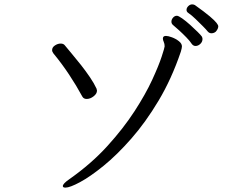

<svg xmlns="http://www.w3.org/2000/svg" viewBox="-20 -841 1040 877"><path d="M967 -698Q966 -696 960 -692.5Q954 -689 946 -689Q936 -689 929 -697Q922 -706 906.5 -721.5Q891 -737 873.5 -754Q856 -771 840 -782Q832 -787 832 -796Q832 -805 840 -813Q848 -821 858 -821Q864 -821 870 -818Q915 -786 938 -766.5Q961 -747 969 -736.5Q977 -726 977 -721Q977 -710 967 -698ZM905 -663Q905 -650 895 -640.5Q885 -631 873 -631Q864 -631 857 -639Q848 -653 831.5 -670Q815 -687 798 -702.5Q781 -718 770 -727Q763 -733 763 -742Q763 -752 770.5 -760.5Q778 -769 788 -769Q795 -769 812 -757Q829 -745 848.5 -727.5Q868 -710 883 -695Q898 -680 902 -674Q905 -668 905 -663ZM279 16Q267 16 267 9Q267 -2 296 -22Q397 -93 470.5 -174Q544 -255 594.5 -333Q645 -411 675 -476Q705 -541 718.5 -582.5Q732 -624 732 -629Q732 -641 728 -649.5Q724 -658 724 -665Q724 -677 738 -677Q748 -677 765.5 -670.5Q783 -664 797 -653Q811 -642 811 -629Q811 -622 806 -605Q764 -481 704.5 -381.5Q645 -282 579.5 -207.5Q514 -133 453 -83.5Q392 -34 345.5 -9Q299 16 279 16ZM423 -427Q423 -413 407.5 -401Q392 -389 376 -389Q362 -389 356 -400Q329 -450 295.5 -500.5Q262 -551 224 -597Q218 -605 218 -612Q218 -625 231 -633.5Q244 -642 257 -642Q270 -642 276 -634Q288 -619 308 -595.5Q328 -572 350 -544Q372 -516 391 -488Q410 -460 421 -436Q423 -430 423 -427Z"/></svg>

Font: QiushuiShotai Bright
Style: Regular
Weight: 400
Designer: Christian Thalmann (Catharsis Fonts)
Version: Version 1.250;